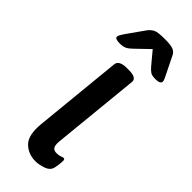

<svg xmlns="http://www.w3.org/2000/svg" viewBox="-241 -747 782 782"><g transform="rotate(45 150.5 -355.5)"><path d="M163 7Q121 7 93.5 -20.5Q66 -48 73 -118L111 -500Q114 -525 159 -525H170Q215 -525 213 -500L175 -119Q173 -96 179 -86.5Q185 -77 201 -77Q214 -77 222.5 -80.5Q231 -84 235 -84Q242 -84 242 -75Q242 -73 241.5 -62Q241 -51 237 -32Q233 -11 209 -2Q185 7 163 7ZM66 -575Q39 -575 39 -587Q39 -594 54 -616L107 -691Q117 -704 130 -711Q143 -718 184 -718Q221 -718 234.5 -711.5Q248 -705 254 -691L291 -616Q295 -607 298 -601Q301 -595 301 -590Q301 -575 272 -575Q252 -575 242.5 -581.5Q233 -588 223 -600L178 -654L122 -600Q109 -587 97.5 -581Q86 -575 66 -575Z"/></g></svg>

Font: Asap Semi Expanded Semi Expanded Medium
Style: Italic
Weight: 500
Width: 6
Italic angle: -6°
Designer: Pablo Cosgaya
Foundry: Omnibus-Type
Version: Version 3.001; ttfautohint (v1.8.4.7-5d5b)